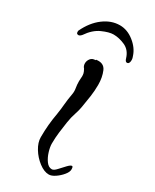

<svg xmlns="http://www.w3.org/2000/svg" viewBox="-161 -492 485 602"><g transform="rotate(30 81.5 -191.5)"><path d="M87 -450Q114 -450 138 -431Q162 -412 170 -387Q173 -380 173 -374Q173 -359 164 -359Q158 -359 155 -370Q147 -396 125.5 -405.5Q104 -415 84 -415Q68 -415 43.5 -404Q19 -393 0 -365Q-6 -358 -11 -358Q-20 -358 -18 -370Q0 -408 28 -429Q56 -450 87 -450ZM127 67Q110 67 91 52.5Q72 38 59.5 17.5Q47 -3 47 -22Q47 -46 49 -67.5Q51 -89 55 -111Q58 -130 59.5 -148Q61 -166 65 -188Q67 -199 65 -210Q63 -221 63 -234Q63 -240 63.5 -244Q64 -248 64 -252Q64 -257 63 -262Q62 -267 57 -276Q51 -282 51 -292Q51 -301 57 -309Q63 -317 75 -317Q76 -317 75.5 -318Q75 -319 76 -319Q103 -323 112 -302Q121 -281 121 -254Q121 -232 118 -211.5Q115 -191 113 -180Q110 -158 104 -140.5Q98 -123 95 -103Q92 -83 89.5 -63Q87 -43 87 -22Q87 -10 92 6.5Q97 23 106 35.5Q115 48 127 48Q134 48 143.5 37.5Q153 27 162.5 17Q172 7 177 7Q181 7 181 17V18Q181 27 171.5 38.5Q162 50 149.5 58.5Q137 67 127 67Z"/></g></svg>

Font: Ruge Boogie
Style: Regular
Weight: 400
Designer: Robert E. Leuschke
Foundry: Robert E. Leuschke
Version: Version 1.010; ttfautohint (v1.8.3)